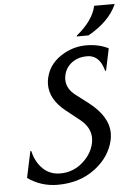

<svg xmlns="http://www.w3.org/2000/svg" viewBox="-63 -1009 742 1065"><g transform="rotate(-5 308.0 -476.0)"><path d="M615.7 -961.9 614.7 -957Q572.3 -865.2 456.5 -800.8H391.6L392.6 -805.7Q485.4 -881.8 502.4 -961.9ZM215.3 9.8Q122.6 9.8 48.3 -43L79.6 -189.9H84.5Q94.7 -147 114.3 -118.2Q158.7 -51.8 234.1 -51.8Q309.6 -51.8 364.7 -103.5Q412.1 -147.9 423.8 -204.1Q426.8 -218.3 426.8 -231.9Q426.8 -292.5 369.1 -337.9L295.4 -396.5Q209 -464.8 209 -548.3Q209 -567.9 213.9 -587.9Q233.4 -670.4 316.9 -715.8Q374 -747.1 438.5 -747.1Q508.3 -747.1 562.5 -719.7L536.6 -597.2H531.7Q527.8 -612.3 521.5 -627Q496.1 -686.5 437.5 -686.5Q392.6 -686.5 360.8 -665.5Q318.8 -637.7 309.6 -590.8Q307.1 -579.1 307.1 -567.9Q307.1 -516.6 356 -479.5L424.3 -427.2Q532.7 -344.2 532.7 -249.5Q532.7 -229 527.8 -208.5Q506.3 -118.7 425.3 -56.6Q338.9 9.8 215.3 9.8Z"/></g></svg>

Font: Classica
Style: Book Oblique
Weight: 400
Italic angle: -12°
Designer: Wojciech Kalinowski "wmk69" (wmk69@o2.pl)
Foundry: Wojciech Kalinowski "wmk69" (wmk69@o2.pl)
Version: Version 2.1.1; 2021-05-14